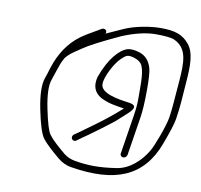

<svg xmlns="http://www.w3.org/2000/svg" viewBox="-76 -734 864 827"><g transform="rotate(10 356.5 -320.5)"><path d="M248.7 -47C263.1 -36.3 278.8 -29.5 296 -26.5C353.4 -16.5 401.5 -15.1 478.6 -26.7C535.6 -35.2 581.6 -79 609.9 -127C625 -152.6 658.8 -243 664.8 -281C667.5 -298.3 669.8 -317.7 671.5 -339L679.5 -438.6C686.7 -528.2 686.9 -586.3 628.4 -614.5C615.2 -620.8 587.8 -624 546 -624C504.3 -624 455.8 -612.7 400.7 -590C320 -552.6 267.1 -525.1 242.2 -507.5C224.4 -495 199.7 -480.5 186.1 -466L176.4 -455C176.3 -454.3 173.6 -449.3 168.5 -440C160 -424.7 143.5 -369.9 137 -352C128.1 -326.9 129.5 -285.1 141.4 -226.7C153.4 -168.2 164.1 -132.5 173.7 -119.5C194.4 -91.5 221.2 -70.8 248.7 -47ZM331.6 -589C353.2 -599 378.2 -610.3 406.7 -622.9C448 -641.2 513.4 -654 561.9 -654C623.6 -654 658.3 -643.2 687.1 -608C716.9 -571.6 715.8 -515 709.9 -440.6C704 -367.2 704.3 -341.1 694.4 -278.2C691.2 -258.3 679.1 -220.4 658.2 -164.5C601.1 -12.6 481.8 35.8 283.8 3C263.7 -0.3 245.1 -9 227.9 -23C189.3 -54.9 163.5 -79.6 150.4 -96.9C137.3 -114.3 124.4 -154.6 111.6 -217.7C98.9 -280.8 97.7 -326.6 108 -355C112.2 -366.3 117.1 -382 123 -402C144.1 -468 178.2 -518.4 225.5 -553.4C240.3 -564.3 264.4 -579.2 298 -598L311.3 -606C323.4 -612.8 338.7 -603.4 331.6 -589ZM485.9 -92 512.6 -261C517.4 -291.1 519.6 -316.6 519.3 -337.6C518.6 -380.3 522.2 -444.6 508.8 -477C503.6 -492.3 489.5 -503 466.6 -509.2C439.9 -516.4 433.5 -509.6 414.1 -491.3C390.6 -469.3 355.8 -404.3 356.5 -374C354.1 -332 436.5 -319.5 480 -314C510.1 -310.2 521.3 -298.6 483.3 -265C468.5 -251.7 454.1 -238.7 440.1 -226C416.8 -206.8 332.5 -144.1 307.6 -128L288.3 -114C271.8 -102 256.3 -126 274.2 -138L293.2 -151C306 -160.3 327.1 -175.7 356.5 -197C395.4 -225.3 431.8 -254.6 465.4 -285C424.8 -292 401 -293.7 362.7 -312C330 -330.8 319.3 -360.5 330.8 -401C346 -441.8 362.9 -473.7 381.6 -496.7C400.3 -519.7 418.3 -533.8 435.7 -539C449.6 -543.1 467.4 -541.8 489 -535C515.6 -526.6 533.6 -507.1 542.8 -476.3C547.5 -460.5 549.8 -427.5 549.5 -377.1C549.2 -326.7 546.9 -288 542.6 -261L515.9 -92C514.6 -83.8 507.4 -77 499 -77C490.7 -77 484.6 -83.8 485.9 -92Z"/></g></svg>

Font: MewTooHand
Style: ReversedIta
Weight: 400
Designer: Mew Too, Robert Jablonski
Version: Version 0.77